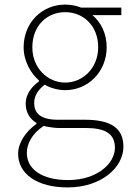

<svg xmlns="http://www.w3.org/2000/svg" viewBox="-20 -560 570 837"><path d="M275 257C423 257 518 169 518 80C518 -1 465 -38 349 -38H232C151 -38 129 -71 129 -111C129 -147 151 -172 175 -191C199 -176 234 -167 264 -167C366 -167 445 -249 445 -354C445 -414 420 -463 383 -494H509V-527H333C318 -533 294 -540 264 -540C163 -540 83 -461 83 -354C83 -290 117 -238 150 -209V-205C127 -189 92 -156 92 -108C92 -68 112 -40 139 -24V-20C90 15 59 64 59 110C59 198 141 257 275 257ZM264 -200C188 -200 121 -263 121 -354C121 -449 186 -507 264 -507C343 -507 408 -448 408 -354C408 -263 341 -200 264 -200ZM277 225C162 225 97 177 97 107C97 68 118 24 170 -11C199 -4 227 -2 234 -2H354C437 -2 481 22 481 84C481 153 403 225 277 225Z"/></svg>

Font: Harano Aji Gothic KR ExtraLight
Style: Regular
Weight: 250
Foundry: Masamichi Hosoda
Version: HaranoAjiGothicKR-ExtraLight version 20220220;ttx 4.29.1